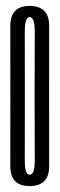

<svg xmlns="http://www.w3.org/2000/svg" viewBox="-20 -626 203 649"><path d="M80 3Q146.5 3 146.2 -65Q146 -133 146 -300.5Q146 -469 146.2 -537.5Q146.5 -606 80 -606Q14.5 -606 14.8 -537.5Q15 -469 15 -300.5Q15 -133 14.8 -65Q14.5 3 80 3ZM80 -35.5Q63.5 -35.5 63.8 -84Q64 -132.5 64 -300.5Q64 -469 63.8 -518.5Q63.5 -568 80 -568Q98 -568 97.5 -518.5Q97 -469 97 -300.5Q97 -132.5 97.5 -84Q98 -35.5 80 -35.5Z"/></svg>

Font: Anybody UltraCondensed Light
Style: Regular
Weight: 300
Width: 1
Version: Version 1.113;gftools[0.9.25]